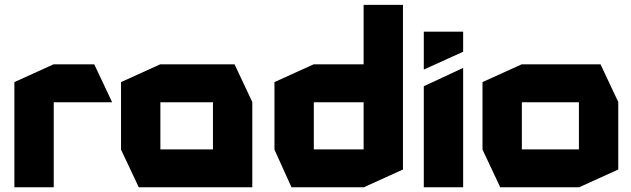

<svg xmlns="http://www.w3.org/2000/svg" viewBox="-20 -790 2663 810"><path d="M40.7 0V-443.7L205.7 -518.5H206.7V0ZM206.7 -358.7V-518.5H377.7L452.6 -359.7V-358.7Z M656.6 -358.7V-518.5H969.6L1044.4 -359.7V-358.7ZM565.4 0 490.6 -158.8V-159.8H878.4V0ZM490.6 -159.8V-443.7L655.6 -518.5H656.6V-159.8ZM878.4 0V-358.7H1044.4V0Z M1679 -360.9 1514 -518.5V-769.5H1680V-360.9ZM1303.9 -358.7V-518.5H1571.2L1680 -359.7V-358.7ZM1209.7 0 1137.9 -158.8V-159.8H1514V0ZM1137.9 -159.8V-443.7L1302.9 -518.5H1303.9V-159.8ZM1514 0V-358.7H1680V-74.9L1515 0Z M1767.9 0V-426.3L1932.9 -503H1933.9V0ZM1767.9 -496.9V-656.4H1933.9V-571.8L1768.9 -496.9Z M2181.6 -358.7V-518.5H2513.5L2588.3 -359.7V-358.7ZM2090.4 0 2015.6 -158.8V-159.8H2422.3V0ZM2015.6 -159.8V-443.7L2180.6 -518.5H2181.6V-159.8ZM2422.3 0V-358.7H2588.3V-74.9L2423.3 0Z"/></svg>

Font: Foldit Thin
Style: Regular
Weight: 100
Designer: Sophia Tai
Foundry: Sophia Tai
Version: Version 1.003